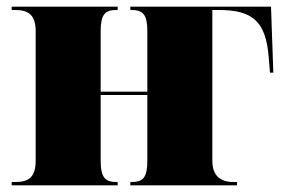

<svg xmlns="http://www.w3.org/2000/svg" viewBox="-20 -556 850 576"><path d="M15 0H333V-10H329C296 -10 282 -23 282 -74V-271H422V-74C422 -23 409 -10 375 -10H371V0H691V-10H680C642 -10 617 -28 617 -74V-526H636C738 -526 777 -492 786 -386L790 -338H800L793 -536H371V-526H375C409 -526 422 -512 422 -463V-281H282V-462C282 -511 294 -526 328 -526H333V-536H15V-526H26C64 -526 87 -512 87 -463V-74C87 -23 65 -10 26 -10H15Z"/></svg>

Font: Noto Serif Display Black
Style: Regular
Weight: 900
Designer: Monotype Design Team
Foundry: Monotype Imaging Inc.
Version: Version 2.009